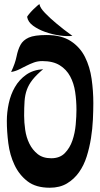

<svg xmlns="http://www.w3.org/2000/svg" viewBox="-20 -864 466 899"><path d="M198 -700Q268 -700 311.5 -671.5Q355 -643 378 -597Q401 -551 409 -494.5Q417 -438 417 -381Q417 -347 415 -304Q413 -261 406 -217Q399 -173 386 -131.5Q373 -90 350 -57.5Q327 -25 293.5 -5Q260 15 213 15Q148 15 109 -15Q70 -45 48 -91.5Q26 -138 19 -193Q12 -248 12 -298Q12 -338 21 -380Q30 -422 50 -456.5Q70 -491 102.5 -514Q135 -537 182 -540Q151 -514 133 -491.5Q115 -469 106 -444.5Q97 -420 95 -390.5Q93 -361 93 -322Q93 -291 98 -256Q103 -221 117.5 -191.5Q132 -162 156.5 -142.5Q181 -123 220 -123Q260 -123 283.5 -147Q307 -171 319 -206Q331 -241 334.5 -280.5Q338 -320 338 -350Q338 -392 332 -433Q326 -474 308.5 -506.5Q291 -539 259.5 -558.5Q228 -578 178 -578Q157 -578 139 -571.5Q121 -565 103.5 -556Q86 -547 68.5 -538.5Q51 -530 32 -527Q51 -567 57.5 -599.5Q64 -632 76 -654Q88 -676 114.5 -688Q141 -700 198 -700ZM319 -696Q293 -693 258.5 -698Q224 -703 191.5 -714.5Q159 -726 135 -743.5Q111 -761 107 -785Q107 -787 115.5 -797.5Q124 -808 135 -819Q146 -830 155.5 -838Q165 -846 165 -844Q167 -828 190.5 -803.5Q214 -779 243 -755Q276 -727 319 -696Z"/></svg>

Font: Fette Mikado
Style: Regular
Weight: 400
Designer: Peter Wiegel
Foundry: Peter Wiegel
Version: Version 1.000